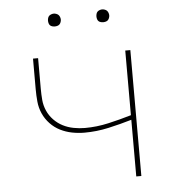

<svg xmlns="http://www.w3.org/2000/svg" viewBox="-51 -743 702 790"><g transform="rotate(-5 300.0 -348.5)"><path d="M480 0V-234Q433 -220 383.5 -209Q334 -198 284 -198Q258 -198 232.5 -203Q207 -208 184 -219.5Q161 -231 143 -250Q125 -269 114.5 -292.5Q104 -316 101.5 -342Q99 -368 99 -394V-520H120V-394Q120 -370 122 -347Q124 -324 133.5 -302.5Q143 -281 159.5 -264Q176 -247 196.5 -236.5Q217 -226 240.5 -221.5Q264 -217 287 -217Q336 -217 384.5 -228Q433 -239 480 -253V-520H501V0ZM400 -644Q395 -644 389.5 -645.5Q384 -647 380.5 -650.5Q377 -654 375.5 -659.5Q374 -665 374 -670Q374 -675 375.5 -680.5Q377 -686 380.5 -689.5Q384 -693 389.5 -695Q395 -697 400 -697Q405 -697 410.5 -695Q416 -693 419.5 -689.5Q423 -686 425 -680.5Q427 -675 427 -670Q427 -665 425 -659.5Q423 -654 419.5 -650.5Q416 -647 410.5 -645.5Q405 -644 400 -644ZM200 -644Q195 -644 189.5 -645.5Q184 -647 180.5 -650.5Q177 -654 175.5 -659.5Q174 -665 174 -670Q174 -675 175.5 -680.5Q177 -686 180.5 -689.5Q184 -693 189.5 -695Q195 -697 200 -697Q205 -697 210.5 -695Q216 -693 219.5 -689.5Q223 -686 225 -680.5Q227 -675 227 -670Q227 -665 225 -659.5Q223 -654 219.5 -650.5Q216 -647 210.5 -645.5Q205 -644 200 -644Z"/></g></svg>

Font: Zed Sans Thin Extended
Style: Regular
Weight: 100
Width: 7
Designer: Belleve Invis
Foundry: Belleve Invis
Version: Version 1.0.0; ttfautohint (v1.8.4)